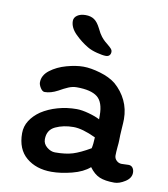

<svg xmlns="http://www.w3.org/2000/svg" viewBox="-75 -701 671 769"><g transform="rotate(10 260.5 -316.0)"><path d="M273 -594Q283 -573 291.5 -562.5Q300 -552 307.5 -545.5Q315 -539 319 -536Q331 -526 335 -521Q339 -516 339 -510Q339 -501 334 -495.5Q329 -490 319 -490Q306 -490 282.5 -496Q259 -502 244 -511Q215 -528 190 -553Q165 -578 165 -605Q165 -619 178 -628Q191 -637 212 -637Q233 -637 247 -627.5Q261 -618 273 -594ZM441 4Q403 4 380.5 -5.5Q358 -15 339 -41Q313 -18 268 -6.5Q223 5 185 5Q123 5 83 -28.5Q43 -62 43 -127Q43 -155 58 -178.5Q73 -202 99 -220Q128 -239 165 -249.5Q202 -260 242 -260Q263 -260 292 -252Q321 -244 337 -235V-251Q337 -305 311 -325.5Q285 -346 227 -346Q210 -346 193.5 -339Q177 -332 156 -320Q128 -305 103 -305Q94 -305 86 -317.5Q78 -330 78 -340Q78 -369 105.5 -390Q133 -411 171 -421.5Q209 -432 239 -432Q269 -432 308 -420.5Q347 -409 372 -389Q402 -363 418.5 -328.5Q435 -294 435 -253Q435 -240 433 -214Q431 -186 431 -166Q431 -157 429 -139Q427 -117 427 -104Q427 -92 436 -83.5Q445 -75 457 -75L485 -76Q496 -76 502 -68Q508 -60 508 -48Q508 -26 484.5 -11Q461 4 441 4ZM328 -116Q332 -133 333 -161Q278 -187 242 -187Q201 -187 169 -172Q137 -157 137 -119Q137 -100 153 -87Q169 -74 186 -74Q229 -74 258 -83Q287 -92 328 -116Z"/></g></svg>

Font: Itim
Style: Regular
Weight: 400
Designer: Suppakit Chalermlarp
Version: Version 1.002g